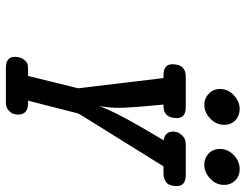

<svg xmlns="http://www.w3.org/2000/svg" viewBox="-111 -723 834 652"><g transform="rotate(90 306.0 -397.0)"><path d="M172.9 -30.8Q173.8 -50.8 182.4 -61.3Q190.9 -71.8 197.5 -73.5Q204.1 -75.2 213.9 -75.2H237.8L279.8 -245.1L245.1 -535.2H235.8Q197.8 -535.2 198.2 -565.9Q198.2 -610.8 240.2 -610.8H344.2Q381.3 -610.8 380.9 -580.1Q380.9 -535.2 339.8 -535.2H335Q346.2 -421.4 346.2 -381.8Q346.2 -356.9 340.8 -316.9Q356 -368.7 456.1 -535.2Q427.2 -541 426.8 -566.9Q426.8 -573.7 429 -581.8Q431.2 -589.8 441.7 -600.3Q452.1 -610.8 470.2 -610.8H574.2Q612.3 -610.8 611.8 -580.1Q611.8 -553.2 598.4 -544.2Q585 -535.2 570.8 -535.2H544.9L373 -258.8L365.2 -245.1L321.8 -75.2H331.1Q369.1 -75.2 369.1 -41Q369.1 -33.2 366.5 -25.1Q363.8 -17.1 354 -8.5Q344.2 0 328.1 0H210Q172.9 0 172.9 -30.8ZM282.2 -727.1Q282.2 -754.9 303.7 -774.4Q325.2 -793.9 350.1 -793.9Q373 -793.9 388.4 -779.5Q403.8 -765.1 403.8 -741.2Q403.8 -714.4 382.8 -694.1Q361.8 -673.8 335.9 -673.8Q314 -673.8 298.1 -689Q282.2 -704.1 282.2 -727.1ZM485.8 -727.1Q485.8 -753.9 506.8 -773.9Q527.8 -793.9 554.2 -793.9Q578.1 -793.9 593 -778.6Q607.9 -763.2 607.9 -741.2Q607.9 -713.4 586.4 -693.6Q564.9 -673.8 540 -673.8Q517.1 -673.8 501.5 -688.5Q485.8 -703.1 485.8 -727.1Z"/></g></svg>

Font: CMU Typewriter Text
Style: BoldItalic
Weight: 700
Italic angle: -14.04°
Version: Version 0.7.0